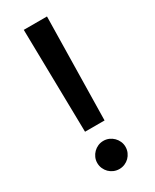

<svg xmlns="http://www.w3.org/2000/svg" viewBox="-191 -779 676 837"><g transform="rotate(-30 147.0 -360.0)"><path d="M205.3 -727.3 196 -209.2H97.7L88.4 -727.3ZM75.6 -64.3Q75.6 -78.8 81.3 -91.6Q87 -104.4 96.6 -114Q106.2 -123.6 119.1 -129.3Q132.1 -134.9 146.7 -134.9Q161.2 -134.9 174.2 -129.3Q187.1 -123.6 196.7 -114Q206.3 -104.4 212 -91.6Q217.7 -78.8 217.7 -64.3Q217.7 -49.4 212 -36.4Q206.3 -23.4 196.7 -13.8Q187.1 -4.3 174.2 1.2Q161.2 6.7 146.7 6.7Q132.1 6.7 119.1 1.2Q106.2 -4.3 96.6 -13.8Q87 -23.4 81.3 -36.4Q75.6 -49.4 75.6 -64.3Z"/></g></svg>

Font: Cannonade Med
Style: Regular
Weight: 500
Designer: Rasmus Andersson
Foundry: rsms
Version: Version 3.012;git-f93a4a705